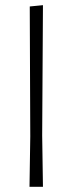

<svg xmlns="http://www.w3.org/2000/svg" viewBox="-20 -722 280 742"><path d="M146 -702 143 -198 146 0H94L97 -195L95 -697Z"/></svg>

Font: Alegreya Sans SC Light
Style: Regular
Weight: 300
Designer: Juan Pablo del Peral
Foundry: Huerta Tipografica
Version: Version 2.007